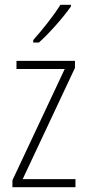

<svg xmlns="http://www.w3.org/2000/svg" viewBox="-20 -784 365 804"><path d="M277 -757V-764H233C203 -716 162 -665 119 -616V-606H143C186 -644 245 -711 277 -757ZM296 0V-34H75L294 -500V-529H49V-495H251L32 -29V0Z"/></svg>

Font: Noto Sans Condensed ExtraLight
Style: Regular
Weight: 200
Width: 3
Designer: Monotype Design Team
Foundry: Monotype Imaging Inc.
Version: Version 2.013